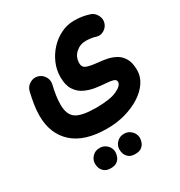

<svg xmlns="http://www.w3.org/2000/svg" viewBox="-210 -553 1129 1206"><g transform="rotate(-30 355.0 49.5)"><path d="M18.1 -0.5Q18.1 -39.6 24.2 -78.1Q30.3 -116.7 41.5 -165.5Q48.8 -194.8 75.2 -211.2Q101.6 -227.5 130.9 -220.7Q160.2 -213.9 176.8 -187.5Q193.4 -161.1 186.5 -131.3Q177.2 -92.8 172.4 -59.8Q167.5 -26.9 167.5 5.4Q167.5 79.1 209 106.4Q250.5 133.8 352.5 133.8Q454.6 133.8 503.4 110.8Q552.2 87.9 552.2 61Q552.2 43.9 532 38.3Q511.7 32.7 480.5 30.8Q448.2 28.8 409.2 22.9Q370.1 17.1 334.5 0.2Q298.8 -16.6 276.1 -51.3Q253.4 -85.9 253.4 -145.5Q253.4 -196.3 273.7 -243.7Q293.9 -291 328.9 -328.6Q363.8 -366.2 408.9 -388.2Q454.1 -410.2 503.9 -410.2Q535.6 -410.2 560.3 -406.2Q585 -402.3 613.3 -393.6Q641.1 -384.8 656 -357.2Q670.9 -329.6 662.6 -301.8Q654.3 -273.9 628.2 -258.8Q602.1 -243.7 574.7 -252.9Q559.1 -258.3 539.8 -260.7Q520.5 -263.2 504.9 -263.2Q461.9 -263.2 430.7 -234.6Q399.4 -206.1 399.4 -161.1Q399.4 -129.4 429.4 -120.1Q459.5 -110.8 502 -106.9Q533.2 -104.5 566.4 -97.9Q599.6 -91.3 628.4 -75Q657.2 -58.6 675 -27.1Q692.9 4.4 692.9 56.6Q692.9 103.5 665.5 144.3Q638.2 185.1 590.3 215.8Q542.5 246.6 480.2 264.2Q418 281.7 348.6 281.7Q185.5 281.7 101.8 206.3Q18.1 130.9 18.1 -0.5ZM346.7 434.1Q346.7 406.2 367.4 384.3Q388.2 362.3 419.4 362.3Q442.4 362.3 458.3 372.1Q474.1 381.8 483.4 396Q495.1 414.6 495.1 434.1Q495.1 448.7 488.8 466.1Q482.4 483.4 466.3 495.8Q450.2 508.3 420.4 508.3Q390.1 508.3 374.5 495.6Q358.9 482.9 352.5 466.3Q346.7 450.2 346.7 434.1ZM169.4 434.6Q169.4 406.7 189.9 384.8Q210.4 362.8 242.2 362.8Q265.1 362.8 281 372.6Q296.9 382.3 306.2 396.5Q317.4 414.6 317.4 434.6Q317.4 449.2 311 466.6Q304.7 483.9 288.6 496.3Q272.5 508.8 243.2 508.8Q212.9 508.8 197.3 496.1Q181.6 483.4 174.8 466.8Q171.9 458.5 170.7 450.2Q169.4 441.9 169.4 434.6Z"/></g></svg>

Font: Mikhak-DS1-FD ExtraBold
Style: Regular
Weight: 800
Designer: Amin Abedi
Version: Version 3.2